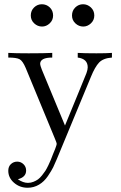

<svg xmlns="http://www.w3.org/2000/svg" viewBox="-20 -679 568 904"><path d="M19 125Q19 105 31.5 93.5Q44 82 61 82Q78 82 90.5 94Q103 106 103 124Q103 155 64 165Q89 182 111 182H112Q125 182 137.5 177Q150 172 159 165.5Q168 159 178 146.5Q188 134 193.5 125.5Q199 117 207.5 99.5Q216 82 219 74Q222 66 229.5 47Q237 28 239 24Q247 3 247 -1Q247 -7 237 -30L101 -359Q87 -392 72.5 -400Q58 -408 19 -408V-430Q51 -428 115 -428Q189 -428 226 -430V-408Q169 -408 169 -378Q169 -372 177 -351L286 -88Q312 -151 346 -234Q381 -318 387 -334.5Q393 -351 393 -362Q393 -402 346 -408V-430Q375 -428 434 -428Q483 -428 507 -430V-408Q466 -405 446.5 -384.5Q427 -364 408 -317L248 69Q238 93 230.5 108.5Q223 124 205.5 150Q188 176 163.5 190.5Q139 205 110 205Q73 205 46 181.5Q19 158 19 125ZM125 -606Q125 -629 140.5 -644Q156 -659 177 -659Q199 -659 214.5 -644Q230 -629 230 -606Q230 -584 214 -569Q198 -554 178 -554Q157 -554 141 -569Q125 -584 125 -606ZM319 -606Q319 -629 334.5 -644Q350 -659 371 -659Q392 -659 408 -644Q424 -629 424 -606Q424 -584 408 -569Q392 -554 372 -554Q351 -554 335 -569Q319 -584 319 -606Z"/></svg>

Font: CMU Serif
Style: Roman
Weight: 500
Version: Version 0.7.0